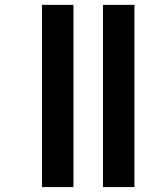

<svg xmlns="http://www.w3.org/2000/svg" viewBox="-20 -761 610 781"><path d="M150.9 -741.2H278.8V0H150.9ZM398.9 0V-741.2H526.9V0Z"/></svg>

Font: PoppinsZ SemiBold
Style: Regular
Weight: 600
Designer: Ninad Kale (Devanagari), Jonny Pinhorn (Latin)
Foundry: Indian Type Foundry
Version: Version 3.002;FEAKit 1.0